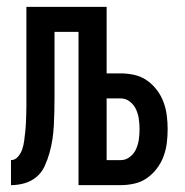

<svg xmlns="http://www.w3.org/2000/svg" viewBox="-20 -540 540 560"><path d="M209 0V-447H139V-255Q139 -235 138.5 -214.5Q138 -194 137 -174Q136 -154 133 -134Q130 -114 124.5 -94.5Q119 -75 110.5 -56Q102 -37 86.5 -24Q71 -11 51.5 -5.5Q32 0 12 0V-73Q24 -73 32.5 -83Q41 -93 45 -105Q49 -117 50.5 -129.5Q52 -142 53.5 -154.5Q55 -167 55.5 -179.5Q56 -192 56.5 -205Q57 -218 57 -230.5Q57 -243 57 -255V-520H291V-326H332Q352 -326 372 -321.5Q392 -317 408.5 -305.5Q425 -294 437.5 -277.5Q450 -261 457 -242Q464 -223 466.5 -203Q469 -183 469 -163Q469 -143 466.5 -123Q464 -103 457 -84Q450 -65 437.5 -48.5Q425 -32 408.5 -20.5Q392 -9 372 -4.5Q352 0 332 0ZM332 -73Q347 -73 359 -82.5Q371 -92 377 -105.5Q383 -119 385 -133.5Q387 -148 387 -163Q387 -178 385 -192.5Q383 -207 377 -220.5Q371 -234 359 -243.5Q347 -253 332 -253H291V-73Z"/></svg>

Font: Iosevka Custom Medium
Style: Regular
Weight: 500
Monospace: yes
Designer: Belleve Invis
Foundry: Belleve Invis
Version: Version 32.5.0; ttfautohint (v1.8.4)